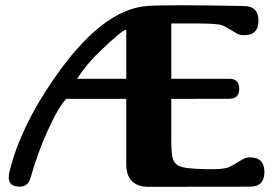

<svg xmlns="http://www.w3.org/2000/svg" viewBox="-20 -721 1054 741"><path d="M467.3 -602.5Q467.3 -605.5 464.8 -605.5Q452.6 -605.5 369.1 -526.4Q313 -473.1 277.8 -417H467.3ZM944.3 -113.8Q1000.5 -113.8 1000.5 -57.1Q1000.5 -0.5 944.3 -0.5L554.2 0Q467.3 0 467.3 -87.4V-339.4H235.8Q206.1 -310.1 161.1 -210.4Q125 -129.9 98.1 -35.2Q88.4 -0.5 56.2 -0.5Q13.7 -0.5 13.7 -36.6Q13.7 -47.4 17.6 -61.5Q58.1 -228 185.1 -412.6Q371.1 -684.1 546.4 -697.8Q583.5 -700.7 676.8 -700.7Q770.5 -700.7 920.9 -697.8Q977.5 -697.8 977.5 -641.1Q977.5 -585 920.9 -585Q907.7 -585 894.5 -591.3Q893.6 -592.3 889.2 -594.7Q851.6 -617.7 838.4 -623Q820.8 -630.4 743.7 -630.4H641.1V-417H864.7Q903.3 -417 903.3 -378.4Q903.3 -339.8 864.7 -339.8L641.1 -339.4V-174.8Q641.1 -134.8 645.5 -114.7Q649.4 -95.2 663.1 -85Q671.9 -78.6 687.5 -75.2Q697.8 -72.8 703.1 -72.3Q738.8 -68.4 780.8 -67.9H793.5Q843.8 -67.9 861.8 -75.2Q875 -80.6 912.1 -103.5L918 -106.9Q930.7 -113.8 944.3 -113.8Z"/></svg>

Font: inglobal
Style: Bold
Weight: 700
Designer: Andrey Kochetov, Denis Davydov, Evgeny Yurtaev
Foundry: inglobal.ru
Version: Version 1.00 September 25, 2014, initial release